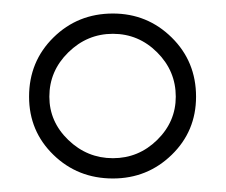

<svg xmlns="http://www.w3.org/2000/svg" viewBox="-20 -665 334 284"><path d="M270 -522Q270 -471 234 -436Q198 -401 147 -401Q95 -401 59 -436Q23 -471 23 -522Q23 -574 59 -609.5Q95 -645 147 -645Q198 -645 234 -609.5Q270 -574 270 -522ZM53 -522Q53 -485 81 -458Q109 -431 147 -431Q185 -431 212.5 -458Q240 -485 240 -522Q240 -560 212.5 -587.5Q185 -615 147 -615Q109 -615 81 -587.5Q53 -560 53 -522Z"/></svg>

Font: Luna Sans Light
Style: Regular
Weight: 300
Designer: Juan Pablo del Peral
Foundry: Huerta Tipografica
Version: Version 2.001; ttfautohint (v1.5)